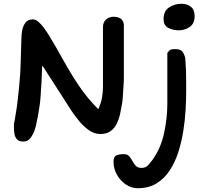

<svg xmlns="http://www.w3.org/2000/svg" viewBox="-20 -757 1103 1020"><path d="M105 -5Q81 -5 70.5 -16.5Q60 -28 57 -45Q54 -62 54 -80V-95Q54 -97 54 -99Q54 -101 55 -104L57 -112L69 -185Q71 -198 74.5 -228.5Q78 -259 81.5 -295Q85 -331 87 -360.5Q89 -390 89 -401Q89 -407 90 -429.5Q91 -452 91.5 -480Q92 -508 93 -530.5Q94 -553 94 -558Q94 -576 98.5 -598.5Q103 -621 116 -637.5Q129 -654 154 -654Q170 -654 185 -640.5Q200 -627 213 -609.5Q226 -592 234 -579Q277 -509 315.5 -439Q354 -369 398.5 -302.5Q443 -236 502 -177Q518 -212 522.5 -241.5Q527 -271 527 -292V-612Q527 -639 543.5 -653.5Q560 -668 583 -668Q604 -668 619 -659.5Q634 -651 638 -628V-342Q638 -335 637 -315.5Q636 -296 634.5 -273.5Q633 -251 631.5 -231.5Q630 -212 628 -204Q624 -179 618 -151.5Q612 -124 600 -99.5Q588 -75 567 -60Q546 -45 513 -45Q481 -45 452 -65.5Q423 -86 399.5 -115Q376 -144 360 -168L211 -400L204 -408Q203 -366 200.5 -322Q198 -278 195.5 -243.5Q193 -209 190 -193Q189 -187 186.5 -171Q184 -155 181 -138Q178 -121 175 -110Q173 -92 164.5 -67Q156 -42 141.5 -23.5Q127 -5 105 -5ZM930 -596Q900 -596 874.5 -608.5Q849 -621 849 -656Q849 -698 878 -717.5Q907 -737 944 -737Q973 -737 993.5 -721.5Q1014 -706 1014 -671Q1014 -632 988 -614Q962 -596 930 -596ZM712 243Q678 243 648.5 223Q619 203 601 170.5Q583 138 583 103Q583 76 597 69Q611 62 638 62Q657 62 666.5 73Q676 84 683.5 98.5Q691 113 701.5 124Q712 135 732 135Q754 135 766.5 121Q779 107 791 91Q835 29 852 -51Q869 -131 869 -207V-476Q880 -491 887.5 -493.5Q895 -496 910 -496Q934 -496 945 -487Q956 -478 964 -450Q967 -413 968 -384.5Q969 -356 969 -328.5Q969 -301 969 -267Q969 -226 966 -173Q963 -120 954 -62.5Q945 -5 928 49Q911 103 882.5 147Q854 191 812 217Q770 243 712 243Z"/></svg>

Font: Fuzzy Bubbles
Style: Bold
Weight: 700
Designer: Robert E. Leuschke
Foundry: Robert E. Leuschke
Version: Version 1.010; ttfautohint (v1.8.3)